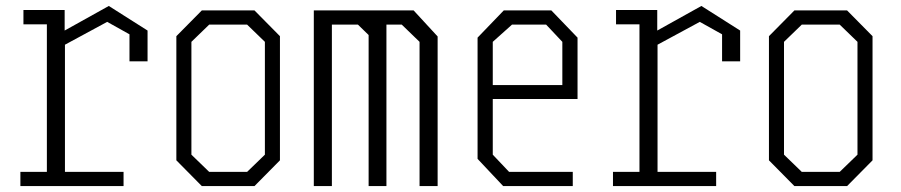

<svg xmlns="http://www.w3.org/2000/svg" viewBox="-20 -628 3040 648"><path d="M417 -512.2 341.8 -554.2 199.2 -477.1V-47.9H397V0H48.8V-47.9H138.2V-545.9H59.1V-594.2H198.2V-524.9L347.2 -607.9L478 -524.9V-420.9H417Z M924.8 -86.9 838.9 0H661.1L575.2 -86.9V-505.9L661.1 -592.8H838.9L924.8 -505.9ZM814 -544.9H686L626 -486.8V-106L686 -47.9H814L874 -106V-486.8Z M1376 -592.8 1457 -504.9V0H1396V-486.8L1335.9 -544.9H1284.2V0H1224.1V-509.8L1188 -544.9H1100.1V0H1039.1V-592.8Z M1929.2 -501V-293.9H1643.1V-106L1698.2 -47.9H1913.1V0H1678.2L1591.8 -91.8V-501L1680.2 -592.8H1840.8ZM1877.9 -340.8V-486.8L1823.2 -544.9H1708L1643.1 -486.8V-340.8Z M2417 -512.2 2341.8 -554.2 2199.2 -477.1V-47.9H2397V0H2048.8V-47.9H2138.2V-545.9H2059.1V-594.2H2198.2V-524.9L2347.2 -607.9L2478 -524.9V-420.9H2417Z M2924.8 -86.9 2838.9 0H2661.1L2575.2 -86.9V-505.9L2661.1 -592.8H2838.9L2924.8 -505.9ZM2814 -544.9H2686L2626 -486.8V-106L2686 -47.9H2814L2874 -106V-486.8Z"/></svg>

Font: Steps Mono
Style: Regular
Weight: 400
Width: 3
Version: Version 1.000;PS 001.000;hotconv 1.0.70;makeotf.lib2.5.58329